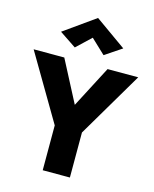

<svg xmlns="http://www.w3.org/2000/svg" viewBox="-142 -1080 944 1174"><g transform="rotate(15 330.0 -493.5)"><path d="M330 -862 239 -776 133 -847 330 -987 527 -847 421 -776ZM467 -700H661L416 -285V0H244V-284L-1 -700H193L330 -437Z"/></g></svg>

Font: Jost*
Style: Bold
Weight: 700
Version: Version 3.7